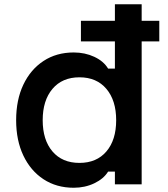

<svg xmlns="http://www.w3.org/2000/svg" viewBox="-20 -868 790 904"><path d="M361 -673V-770H730V-673ZM327 16Q246 16 185 -24Q124 -64 90 -135.5Q56 -207 56 -302Q56 -398 90 -469.5Q124 -541 185 -581Q246 -621 327 -621Q380 -621 424 -600.5Q468 -580 489 -545H521V-848H647V0H521V-60H489Q468 -26 424 -5Q380 16 327 16ZM354 -101Q435 -101 481 -155Q527 -209 527 -302Q527 -395 481 -449.5Q435 -504 354 -504Q273 -504 227 -449.5Q181 -395 181 -302Q181 -209 227 -155Q273 -101 354 -101Z"/></svg>

Font: Martian Mono SemiExpanded Medium
Style: Regular
Weight: 500
Width: 6
Designer: Roman Shamin
Foundry: Evil Martians
Version: Version 1.000